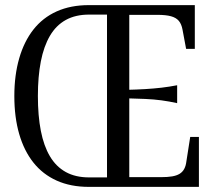

<svg xmlns="http://www.w3.org/2000/svg" viewBox="-20 -730 828 750"><path d="M473 -379Q514 -380 547.5 -382Q581 -384 611 -387.5Q641 -391 672 -397V-327Q641 -334 611 -338Q581 -342 547.5 -343.5Q514 -345 473 -346ZM328 -37H398V-673H328Q275 -673 237 -652Q199 -631 175 -590Q151 -549 139.5 -490Q128 -431 128 -355Q128 -278 139.5 -219Q151 -160 175 -119.5Q199 -79 237 -58Q275 -37 328 -37ZM327 0Q256 0 201.5 -24.5Q147 -49 110.5 -95Q74 -141 55 -206.5Q36 -272 36 -355Q36 -436 55 -502Q74 -568 110.5 -614.5Q147 -661 201.5 -685.5Q256 -710 327 -710H741V-539H707L693 -614Q689 -636 678.5 -648.5Q668 -661 648 -666.5Q628 -672 595 -672H485V-38H609Q635 -38 652.5 -41Q670 -44 681.5 -51Q693 -58 699.5 -70Q706 -82 708 -99L723 -195H757V0Z"/></svg>

Font: Roboto Serif 120pt ExtraCondensed
Style: Regular
Weight: 400
Width: 2
Designer: Greg Gazdowicz
Foundry: Commercial Type
Version: Version 1.008